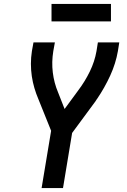

<svg xmlns="http://www.w3.org/2000/svg" viewBox="-20 -949 640 969"><path d="M190 0 238 -289 174 -448Q162 -476 153.5 -505Q145 -534 140.5 -564.5Q136 -595 136 -627Q136 -659 141 -691L149 -735H257L249 -691Q240 -636 246.5 -583Q253 -530 273 -483L306 -399L375 -493Q409 -538 433.5 -588.5Q458 -639 467 -691L474 -735H582L575 -691Q564 -628 536 -567Q508 -506 470 -450L469 -449Q467 -446 465.5 -443.5Q464 -441 462 -438L344 -278L298 0ZM240 -841V-929H540V-841Z"/></svg>

Font: Iosevka Curly SmBdExObl
Style: Regular
Weight: 600
Width: 7
Italic angle: -9°
Monospace: yes
Designer: Belleve Invis
Foundry: Belleve Invis
Version: Version 11.1.0; ttfautohint (v1.8.3)